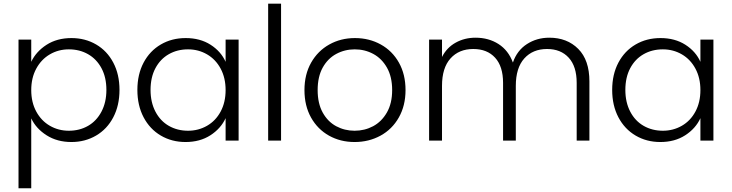

<svg xmlns="http://www.w3.org/2000/svg" viewBox="-20 -760 3957 1038"><path d="M80.1 257.8V-545.9H148.9V-425.8Q174.8 -481 231.4 -517.6Q288.1 -554.2 366.2 -554.2Q440.4 -554.2 499.8 -519.5Q559.1 -484.9 592.5 -421.4Q626 -357.9 626 -273.9Q626 -189.9 592.5 -126Q559.1 -62 499.5 -27.1Q439.9 7.8 366.2 7.8Q289.1 7.8 231.9 -28.6Q174.8 -64.9 148.9 -120.1V257.8ZM148.9 -272.9Q148.9 -207 176 -157Q203.1 -106.9 249.5 -80.1Q295.9 -53.2 352.1 -53.2Q410.2 -53.2 456.1 -79.6Q502 -106 528.6 -156.5Q555.2 -207 555.2 -273.9Q555.2 -341.8 528.6 -391.4Q502 -440.9 456.1 -467Q410.2 -493.2 352.1 -493.2Q295.9 -493.2 249.5 -466.1Q203.1 -439 176 -388.9Q148.9 -338.9 148.9 -272.9Z M722.7 -273.9Q722.7 -357.9 756.3 -421.4Q790 -484.9 849.4 -519.5Q908.7 -554.2 983.9 -554.2Q1062 -554.2 1118.4 -518.1Q1174.8 -481.9 1199.7 -425.8V-545.9H1270V0H1199.7V-121.1Q1173.8 -64.9 1117.4 -28.6Q1061 7.8 982.9 7.8Q908.7 7.8 849.4 -27.1Q790 -62 756.3 -126Q722.7 -189.9 722.7 -273.9ZM793.9 -273.9Q793.9 -207 820.3 -156.5Q846.7 -106 892.8 -79.6Q939 -53.2 996.6 -53.2Q1052.7 -53.2 1099.4 -80.1Q1146 -106.9 1172.9 -157Q1199.7 -207 1199.7 -272.9Q1199.7 -338.9 1172.9 -388.9Q1146 -439 1099.4 -466.1Q1052.7 -493.2 996.6 -493.2Q938.5 -493.2 892.6 -467Q846.7 -440.9 820.3 -391.4Q793.9 -341.8 793.9 -273.9Z M1429.7 0V-740.2H1499.5V0Z M1626 -272.9Q1626 -357.9 1662.1 -421.4Q1698.2 -484.9 1760.3 -519.5Q1822.3 -554.2 1898.9 -554.2Q1976.1 -554.2 2038.6 -519.5Q2101.1 -484.9 2136.7 -421.4Q2172.4 -357.9 2172.4 -272.9Q2172.4 -189 2136.2 -125Q2100.1 -61 2037.1 -26.6Q1974.1 7.8 1897 7.8Q1820.3 7.8 1758.8 -26.6Q1697.3 -61 1661.6 -124.5Q1626 -188 1626 -272.9ZM1697.3 -272.9Q1697.3 -201.2 1724.6 -151.6Q1752 -102.1 1797.6 -77.6Q1843.3 -53.2 1897 -53.2Q1951.2 -53.2 1997.1 -77.6Q2043 -102.1 2071.5 -151.6Q2100.1 -201.2 2100.1 -272.9Q2100.1 -344.7 2072 -394.3Q2043.9 -443.8 1998 -468.5Q1952.1 -493.2 1897.9 -493.2Q1843.8 -493.2 1797.9 -468.5Q1752 -443.8 1724.6 -394.5Q1697.3 -345.2 1697.3 -272.9Z M2299.8 0V-545.9H2369.6V-452.1Q2395.5 -502.9 2443.6 -529.5Q2491.7 -556.2 2550.8 -556.2Q2621.6 -556.2 2675 -522Q2728.5 -487.8 2752.9 -421.9Q2774.9 -486.8 2828.4 -521.5Q2881.8 -556.2 2949.7 -556.2Q3045.9 -556.2 3106.2 -495.6Q3166.5 -435.1 3166.5 -319.8V0H3097.7V-312Q3097.7 -400.9 3054.7 -448Q3011.7 -495.1 2937.5 -495.1Q2860.4 -495.1 2814.5 -444.1Q2768.6 -393.1 2768.6 -295.9V0H2699.7V-312Q2699.7 -400.9 2656.7 -448Q2613.8 -495.1 2538.6 -495.1Q2461.4 -495.1 2415.5 -444.1Q2369.6 -393.1 2369.6 -295.9V0Z M3289.6 -273.9Q3289.6 -357.9 3323.2 -421.4Q3356.9 -484.9 3416.3 -519.5Q3475.6 -554.2 3550.8 -554.2Q3628.9 -554.2 3685.3 -518.1Q3741.7 -481.9 3766.6 -425.8V-545.9H3836.9V0H3766.6V-121.1Q3740.7 -64.9 3684.3 -28.6Q3627.9 7.8 3549.8 7.8Q3475.6 7.8 3416.3 -27.1Q3356.9 -62 3323.2 -126Q3289.6 -189.9 3289.6 -273.9ZM3360.8 -273.9Q3360.8 -207 3387.2 -156.5Q3413.6 -106 3459.7 -79.6Q3505.9 -53.2 3563.5 -53.2Q3619.6 -53.2 3666.3 -80.1Q3712.9 -106.9 3739.7 -157Q3766.6 -207 3766.6 -272.9Q3766.6 -338.9 3739.7 -388.9Q3712.9 -439 3666.3 -466.1Q3619.6 -493.2 3563.5 -493.2Q3505.4 -493.2 3459.5 -467Q3413.6 -440.9 3387.2 -391.4Q3360.8 -341.8 3360.8 -273.9Z"/></svg>

Font: Poppins Light
Style: Regular
Weight: 300
Designer: Ninad Kale (Devanagari), Jonny Pinhorn (Latin)
Foundry: Indian Type Foundry
Version: 4.004